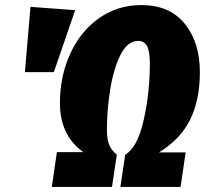

<svg xmlns="http://www.w3.org/2000/svg" viewBox="-20 -736 807 756"><path d="M767 -452Q767 -342 728.5 -264.5Q690 -187 606 -136H711L691 0H454L473 -127Q521 -155 545.5 -262Q570 -369 570 -486Q570 -534 559 -554.5Q548 -575 524 -575Q482 -575 454.5 -520Q427 -465 414 -384Q401 -303 401 -224Q401 -187 410 -165.5Q419 -144 440 -127L421 0H184L204 -137H308Q216 -203 216 -330Q216 -436 256.5 -524.5Q297 -613 370 -664.5Q443 -716 537 -716Q648 -716 707.5 -642.5Q767 -569 767 -452ZM100 -709 276 -696 192 -452H78Z"/></svg>

Font: Fira Sans Extra Condensed Black
Style: Italic
Weight: 900
Width: 3
Italic angle: -8°
Designer: Carrois Corporate & Edenspiekermann AG
Foundry: Carrois Corporate GbR & Edenspiekermann AG
Version: Version 4.203